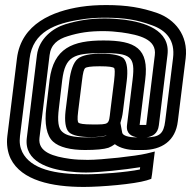

<svg xmlns="http://www.w3.org/2000/svg" viewBox="-20 -624 755 759"><path d="M581 65 588 7 592 -25 559 -17C518 -7 382 8 327 8C302 8 279 7 257 4C192 -5 129 -22 136 -79L176 -406C181 -448 208 -469 248 -481C293 -495 333 -501 388 -501C413 -501 437 -499 460 -496C531 -486 600 -469 592 -406L558 -130C556 -130 553 -130 546 -130C538 -130 534 -130 532 -130L554 -308C570 -433 515 -464 389 -464C267 -464 192 -434 176 -308L163 -198C155 -136 164 -87 190 -64C214 -42 259 -31 316 -31C359 -31 391 -34 409 -40C417 -43 426 -48 434 -54C455 -38 487 -31 514 -31H545C618 -31 674 -66 683 -145L714 -394C725 -487 669 -548 603 -572C540 -594 482 -604 400 -604C365 -604 331 -602 299 -597C190 -580 64 -531 47 -393L9 -86C5 -54 10 -22 22 3C65 90 186 115 311 115C380 115 510 104 560 89L578 83L581 65ZM533 46C479 57 377 65 318 65C197 65 102 45 68 -23C59 -42 56 -61 59 -86L97 -393C110 -498 198 -532 301 -547C331 -552 361 -554 394 -554C472 -554 521 -546 581 -524C637 -504 673 -465 664 -394L633 -145C627 -95 610 -82 559 -81C581 -84 604 -94 608 -129L642 -406C655 -508 546 -536 473 -546C448 -549 421 -551 394 -551C335 -551 288 -543 238 -528C189 -513 134 -471 126 -406L86 -79C74 16 176 44 245 53C269 56 294 58 320 58C369 58 473 47 534 37L533 46ZM346 -132C310 -132 295 -135 290 -139C287 -143 285 -153 289 -184L304 -304C308 -339 312 -351 317 -355C322 -359 338 -362 374 -362C412 -362 427 -359 431 -355C434 -352 435 -339 431 -304L416 -184C410 -131 413 -132 346 -132ZM340 -82C364 -82 385 -84 402 -89C401 -88 399 -88 398 -87C386 -83 363 -81 322 -81C271 -81 242 -88 226 -103C211 -116 206 -144 213 -198L226 -308C238 -401 271 -414 383 -414C496 -414 516 -403 504 -308L482 -129C478 -95 501 -84 524 -81H520C487 -81 465 -88 463 -100L456 -138C460 -151 464 -166 466 -184L481 -304C486 -345 483 -378 469 -393C456 -406 422 -412 380 -412C339 -412 305 -406 288 -392C270 -378 259 -344 254 -304L239 -184C235 -147 238 -115 253 -101C267 -88 299 -82 340 -82Z"/></svg>

Font: Gamestation Display Outline
Style: Italic
Weight: 400
Designer: Jonas Hecksher
Foundry: Jonas Hecksher, Playtypeª, e-types AS
Version: Version 1.003